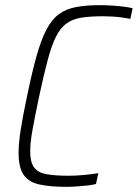

<svg xmlns="http://www.w3.org/2000/svg" viewBox="-20 -716 534 744"><path d="M237 8Q172 8 131 -1.5Q90 -11 71 -39.5Q52 -68 52 -123Q52 -161 60.5 -215Q69 -269 85 -344Q104 -436 121.5 -498.5Q139 -561 159.5 -600.5Q180 -640 207.5 -660.5Q235 -681 274 -688.5Q313 -696 366 -696Q388 -696 412 -694.5Q436 -693 457.5 -690.5Q479 -688 494 -684L485 -643Q470 -646 451 -648.5Q432 -651 413.5 -652Q395 -653 378 -653Q329 -653 295 -647.5Q261 -642 237.5 -625Q214 -608 197 -574Q180 -540 165 -484Q150 -428 132 -344Q116 -268 106.5 -216Q97 -164 97 -129Q97 -88 112 -67.5Q127 -47 160 -41Q193 -35 247 -35Q274 -35 306 -38Q338 -41 361 -45L352 -3Q337 1 317 3Q297 5 276.5 6.5Q256 8 237 8Z"/></svg>

Font: Saira SemiCondensed ExtraLight
Style: Italic
Weight: 250
Width: 4
Italic angle: -12°
Designer: Hector Gatti with collaboration of the Omnibus-Type team
Foundry: Omnibus-Type
Version: Version 1.101